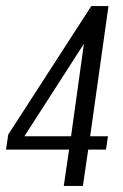

<svg xmlns="http://www.w3.org/2000/svg" viewBox="-23 -611 404 631"><path d="M186.6 0 204 -119.4H-3.2L4.1 -168.8L277 -591H333.5L273.3 -163.2H331.8L325.3 -119.4H266.9L249.5 0ZM57.2 -163.2H210.5L252.8 -467.2Z"/></svg>

Font: Alumni Sans SC Thin
Style: Italic
Weight: 100
Italic angle: -8°
Designer: Robert E. Leuschke
Foundry: Robert E. Leuschke
Version: Version 1.016